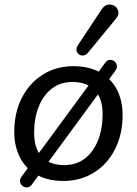

<svg xmlns="http://www.w3.org/2000/svg" viewBox="-20 -788 602 846"><path d="M42.9 -207.5Q42.9 -290.9 76.1 -356.5Q109.3 -422 168.5 -459.2Q227.7 -496.4 303.7 -496.4Q370.2 -496.4 419.2 -470.1Q468.2 -443.9 494.2 -395Q520.2 -346.1 520.2 -280.2Q520.2 -196.9 487 -131Q453.8 -65.1 394.6 -27.9Q335.4 9.3 259.4 9.3Q192.3 9.3 143.6 -17Q94.9 -43.3 68.9 -92.4Q42.9 -141.6 42.9 -207.5ZM432.1 -284.7Q432.1 -354.2 397.7 -390.5Q363.4 -426.7 299.1 -426.7Q246.5 -426.7 208.6 -397.7Q170.7 -368.7 150.5 -317.9Q130.3 -267.1 130.3 -203Q130.3 -132.9 164.7 -96.7Q199.1 -60.4 263.3 -60.4Q315.9 -60.4 353.8 -89.4Q391.7 -118.4 411.9 -169.5Q432.1 -220.6 432.1 -284.7ZM75.5 -10.5 443.9 -511.8Q454.7 -526.8 470.5 -524Q486.3 -521.3 493 -506.5Q499.7 -491.6 487.9 -476L120.2 25.3Q109.4 40.3 93.3 37.5Q77.1 34.8 70.4 19.9Q63.7 5.1 75.5 -10.5ZM323.1 -588.7 427.4 -746.1Q443 -769.9 465.9 -768Q488.8 -766.1 498.4 -746Q507.9 -725.9 491 -705.7L368.2 -556.4Q356.2 -541.7 340.8 -543.5Q325.4 -545.3 319.1 -559Q312.8 -572.8 323.1 -588.7Z"/></svg>

Font: SN Pro Thin
Style: Italic
Weight: 200
Italic angle: -9°
Designer: Tobias Whetton
Foundry: Supernotes
Version: Version 1.003;Glyphs 3.3 (3324)